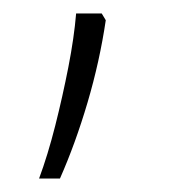

<svg xmlns="http://www.w3.org/2000/svg" viewBox="-20 -187 255 285"><path d="M131 -167 137 -157Q128 -96 110 -35Q92 26 69 78H38Q51 43 62 -0.5Q73 -44 81.5 -87.5Q90 -131 93 -167Z"/></svg>

Font: Noto Sans Tamil UI Condensed ExtraLight
Style: Regular
Weight: 200
Width: 3
Designer: Jelle Bosma - Monotype Design Team
Foundry: Monotype Imaging Inc.
Version: Version 2.004; ttfautohint (v1.8.4.7-5d5b)